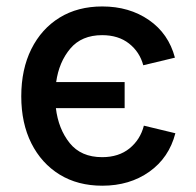

<svg xmlns="http://www.w3.org/2000/svg" viewBox="-20 -573 617 604"><path d="M301.8 11.2Q224.6 11.2 167.5 -23.9Q110.4 -59.1 78.6 -122.3Q46.9 -185.5 46.9 -270Q46.9 -355 78.6 -418.7Q110.4 -482.4 167.5 -517.6Q224.6 -552.7 301.8 -552.7Q386.7 -552.7 448.5 -510Q510.3 -467.3 530.3 -391.6L430.7 -367.7Q419.4 -409.7 386 -436Q352.5 -462.4 301.3 -462.4Q236.8 -462.4 201.2 -420.2Q165.5 -377.9 156.7 -314.9H372.1V-232.9H155.8Q163.6 -167.5 199.2 -123Q234.9 -78.6 301.3 -78.6Q353.5 -78.6 387.5 -106.2Q421.4 -133.8 432.6 -177.7L531.7 -153.8Q511.7 -76.7 449.7 -32.7Q387.7 11.2 301.8 11.2Z"/></svg>

Font: Inter Medium
Style: Regular
Weight: 500
Designer: Rasmus Andersson
Foundry: rsms
Version: Version 4.001;git-9221beed3